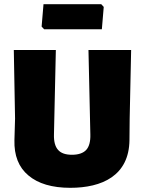

<svg xmlns="http://www.w3.org/2000/svg" viewBox="-20 -886 693 918"><path d="M52 -319 49 -216C47 -143 69 -86 116 -47C162 -8 229 12 316 12C468 12 597 -46 599 -216L600 -319L607 -647H403L412 -243C413 -209 406 -184 392 -169C378 -154 355 -146 324 -146C293 -146 271 -154 258 -169C244 -184 237 -209 238 -243L247 -647H46ZM179 -759 191 -746H467L476 -853L464 -866H188Z"/></svg>

Font: Luna Sans Black
Style: Regular
Weight: 900
Designer: Juan Pablo del Peral
Foundry: Huerta Tipografica
Version: Version 2.001; ttfautohint (v1.5)